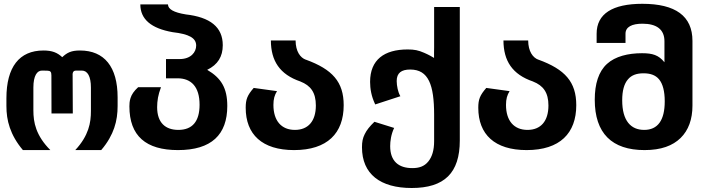

<svg xmlns="http://www.w3.org/2000/svg" viewBox="-20 -777 3652 994"><path d="M98.6 0H240.7C204.6 -36.1 181.6 -72.3 168.5 -107.9C155.8 -142.1 152.8 -174.8 152.8 -206.1V-323.7C152.8 -384.8 171.9 -412.1 197.8 -411.6L224.6 -411.1C240.7 -410.6 246.1 -405.8 246.1 -386.7L246.6 -189.5H356.9L356 -386.7C354.5 -405.8 363.3 -411.6 373 -411.6H403.8C433.1 -411.6 450.7 -381.8 450.7 -323.7V-203.1C450.7 -172.4 448.2 -140.6 436.5 -106.9C424.8 -73.2 404.8 -37.6 369.6 0H503.9C538.1 -39.6 559.1 -79.1 571.3 -114.7C584.5 -152.8 588.9 -190.9 588.9 -228.5V-272.9C588.9 -431.2 520 -515.6 394 -515.6C349.1 -515.6 327.6 -504.9 302.2 -481C276.9 -504.4 250.5 -515.6 205.1 -515.6C79.6 -515.6 13.2 -429.7 13.2 -268.1V-228.5C13.2 -191.4 17.6 -154.3 30.8 -116.2C43.9 -78.1 65.4 -39.1 98.6 0Z M901.4 0C1074.7 0 1156.7 -79.6 1156.7 -228.5C1156.7 -321.3 1125 -373 1052.7 -415.5C1107.9 -442.4 1133.3 -484.4 1133.3 -543C1133.3 -636.2 1068.8 -688.5 939.9 -702.6H940.9C879.9 -712.4 849.6 -729.5 849.6 -754.4H706.5C706.5 -677.7 762.2 -629.9 874 -610.4C958.5 -600.6 995.6 -580.6 995.6 -541C995.6 -507.3 968.8 -471.2 909.7 -471.2H839.4V-371.6H899.4C969.7 -371.6 1013.2 -328.1 1013.2 -234.9C1013.2 -147.9 975.6 -104.5 903.3 -104.5C836.9 -104.5 793.5 -141.1 793.5 -222.2C793.5 -236.8 794.9 -255.4 797.9 -271.5C800.8 -287.6 805.7 -304.2 813.5 -325.7H695.3C672.9 -305.2 661.6 -287.6 655.8 -269.5C650.4 -252.9 649.9 -238.3 649.9 -226.6C649.9 -73.2 735.4 0 901.4 0Z M1502.4 0C1674.8 0 1759.3 -87.4 1759.3 -232.4C1759.3 -353 1701.2 -418 1563 -468.3L1563.5 -467.8C1534.7 -478 1510.7 -510.7 1510.3 -567.4H1382.3C1382.8 -462.4 1427.7 -391.6 1535.6 -355H1535.2C1588.9 -334 1615.2 -297.4 1615.2 -231C1615.2 -149.4 1575.2 -104.5 1506.8 -104.5C1437 -104.5 1395.5 -151.4 1395.5 -233.9C1395.5 -264.6 1401.4 -284.7 1414.1 -305.2L1293.5 -321.8C1260.3 -283.7 1252 -262.2 1252 -219.2C1252 -81.1 1336.9 0 1502.4 0Z M2111.3 196.3C2280.3 196.3 2360.4 118.7 2360.4 -49.8V-740.7H2227.5V-587.9C2227.5 -577.1 2227.5 -567.4 2227.5 -558.6V-532.2C2227.1 -523.4 2227.1 -514.6 2227.1 -505.9V-477.1C2217.8 -482.9 2199.2 -493.7 2175.3 -503.9C2146 -516.6 2125.5 -521 2090.8 -521C1969.2 -521 1896 -467.8 1896 -353C1896 -336.9 1897.5 -316.9 1901.9 -296.4C1906.2 -276.9 1910.6 -262.7 1922.4 -236.3L2052.7 -278.8C2045.4 -292 2041.5 -303.7 2038.6 -316.9C2035.6 -330.1 2033.7 -345.7 2033.7 -357.4C2033.7 -399.4 2058.1 -417 2103.5 -417C2151.9 -417 2182.1 -397 2201.2 -357.9C2220.2 -318.8 2227.5 -260.3 2227.5 -182.6V-45.9C2227.5 1 2216.8 35.2 2197.3 59.1C2176.3 85 2148.9 93.3 2114.7 93.3C2043 93.3 2000 57.1 2000 -20.5C2000 -45.4 2004.4 -81.1 2020.5 -114.7L1918.5 -146.5C1893.6 -122.6 1878.4 -103.5 1868.2 -82.5C1857.9 -62 1854 -43 1854 -14.6C1854 124.5 1949.2 196.3 2111.3 196.3Z M2706.5 0C2878.9 0 2963.4 -87.4 2963.4 -232.4C2963.4 -353 2905.3 -418 2767.1 -468.3L2767.6 -467.8C2738.8 -478 2714.8 -510.7 2714.4 -567.4H2586.4C2586.9 -462.4 2631.8 -391.6 2739.7 -355H2739.3C2793 -334 2819.3 -297.4 2819.3 -231C2819.3 -149.4 2779.3 -104.5 2710.9 -104.5C2641.1 -104.5 2599.6 -151.4 2599.6 -233.9C2599.6 -264.6 2605.5 -284.7 2618.2 -305.2L2497.6 -321.8C2464.4 -283.7 2456.1 -262.2 2456.1 -219.2C2456.1 -81.1 2541 0 2706.5 0Z M3316.9 0C3402.8 0 3462.4 -22.5 3503.4 -62.5C3544.4 -102.5 3564.9 -159.7 3564.9 -230V-565.4C3564.9 -694.3 3476.6 -757.3 3305.7 -757.3C3150.9 -757.3 3068.8 -705.6 3068.8 -602.5V-554.7H3218.3V-602.5C3218.3 -637.7 3251.5 -654.3 3306.2 -654.3C3379.4 -654.3 3419.9 -624.5 3419.9 -563.5V-454.6C3389.6 -492.2 3357.9 -501.5 3303.7 -501.5C3231.9 -501.5 3165.5 -485.4 3122.6 -446.3C3079.1 -406.7 3059.1 -343.3 3059.1 -260.7C3059.1 -86.9 3147.9 0 3316.9 0ZM3314.9 -104.5C3246.1 -104.5 3201.2 -151.4 3201.2 -257.8C3201.2 -307.1 3210.9 -342.8 3231 -366.2C3250 -388.7 3276.9 -397.5 3311.5 -397.5C3345.2 -397.5 3373 -389.2 3392.1 -366.2C3411.1 -343.3 3421.4 -305.2 3421.4 -252.4C3421.4 -153.3 3384.8 -104.5 3314.9 -104.5Z"/></svg>

Font: Hack
Style: Bold
Weight: 700
Monospace: yes
Designer: Christopher Simpkins
Foundry: Christopher Simpkins
Version: Version 2.010